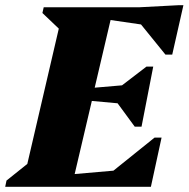

<svg xmlns="http://www.w3.org/2000/svg" viewBox="-48 -718 725 738"><path d="M-28 0 -23 -24 57 -88 178 -608 115 -668 120 -690H486L638 -698H657L614 -508H588L494 -624L377 -641L316 -381L421 -390L515 -462H541L496 -231H470L404 -321L305 -330L239 -49L388 -62L546 -189H573L532 0Z"/></svg>

Font: Platypi ExtraBold
Style: Italic
Weight: 800
Italic angle: -13°
Designer: David Sargent
Foundry: Bolt Cutter Type
Version: Version 1.200; ttfautohint (v1.8.4.7-5d5b)